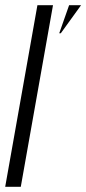

<svg xmlns="http://www.w3.org/2000/svg" viewBox="-34 -719 332 739"><path d="M-14 0H46L170 -699H110ZM278 -699H232L194 -591H200Z"/></svg>

Font: Moniqa Ita Display
Style: Italic
Weight: 400
Italic angle: -10°
Designer: Rajesh Rajput
Foundry: Rajesh Rajput
Version: Version 1.000